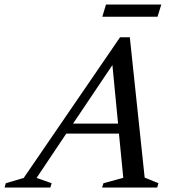

<svg xmlns="http://www.w3.org/2000/svg" viewBox="-88 -846 782 866"><path d="M564.5 -45 626.5 -19.5 621 0H372.5L378.5 -19.5L468 -44L448.5 -243.5H211L77 -43.5L145 -19.5L139 0H-67.5L-62 -19.5L19 -43.5L453.5 -678H497.5ZM241.5 -288.5H444.5L419 -552.5ZM373.5 -770.5 390 -825.5H639.5L622.5 -770.5Z"/></svg>

Font: Newsreader Text Medium
Style: Italic
Weight: 500
Italic angle: -17°
Designer: Hugues Gentile
Foundry: Production Type
Version: Version 1.001